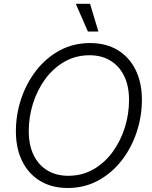

<svg xmlns="http://www.w3.org/2000/svg" viewBox="-20 -960 782 991"><path d="M329.6 10.3Q247.6 10.3 187.5 -25.9Q127.4 -62 94.7 -127.9Q62 -193.8 62 -282.7Q62 -368.2 89.1 -449.5Q116.2 -530.8 166.7 -595.9Q217.3 -661.1 287.8 -699.5Q358.4 -737.8 445.3 -737.8Q527.3 -737.8 587.2 -701.7Q647 -665.5 679.7 -599.6Q712.4 -533.7 712.4 -444.8Q712.4 -358.9 685.3 -277.6Q658.2 -196.3 607.7 -131.3Q557.1 -66.4 486.6 -28.1Q416 10.3 329.6 10.3ZM332 -52.7Q404.3 -52.7 462.4 -86.2Q520.5 -119.6 561.5 -176Q602.5 -232.4 624.3 -301.8Q646 -371.1 646 -443.4Q646 -517.1 620.4 -568.6Q594.7 -620.1 549.1 -647.5Q503.4 -674.8 442.9 -674.8Q370.1 -674.8 312 -641.1Q253.9 -607.4 212.9 -551Q171.9 -494.6 150.1 -425.3Q128.4 -356 128.4 -283.7Q128.4 -210.9 153.8 -159.2Q179.2 -107.4 225.1 -80.1Q271 -52.7 332 -52.7ZM433.6 -797.4 371.1 -940.4H444.8L487.8 -797.4Z"/></svg>

Font: Inter 24pt Light
Style: Italic
Weight: 300
Italic angle: -9.3988°
Designer: Rasmus Andersson
Foundry: rsms
Version: Version 4.001;git-66647c0bb